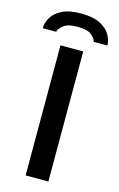

<svg xmlns="http://www.w3.org/2000/svg" viewBox="-149 -924 604 978"><g transform="rotate(15 152.5 -435.0)"><path d="M-18 -747Q-18 -775 -1.5 -803.5Q15 -832 52.5 -851Q90 -870 153 -870Q215 -870 252.5 -851Q290 -832 306.5 -803.5Q323 -775 323 -747H251Q248 -763 226.5 -781.5Q205 -800 152 -800Q102 -800 79 -782Q56 -764 53 -747ZM92 0V-686H212V0Z"/></g></svg>

Font: Archivo SemiExpanded Medium
Style: Regular
Weight: 500
Width: 6
Designer: Hector Gatti
Foundry: Omnibus-Type
Version: Version 2.001; ttfautohint (v1.8.3)